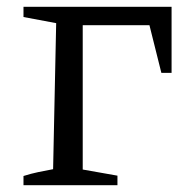

<svg xmlns="http://www.w3.org/2000/svg" viewBox="-20 -544 568 564"><path d="M49 0V-27Q71 -34 92.5 -38.5Q114 -43 136 -47L145 -476L49 -494V-524H484V-330H454L419 -470H223V-46L325 -28V0Z"/></svg>

Font: Piazzolla SC
Style: Regular
Weight: 400
Designer: Juan Pablo del Peral
Foundry: Huerta Tipografica
Version: Version 1.330